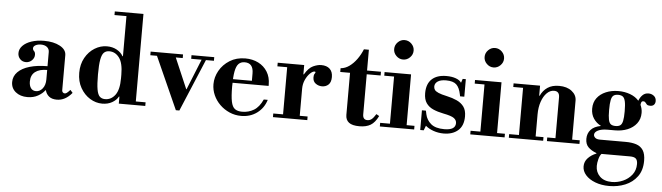

<svg xmlns="http://www.w3.org/2000/svg" viewBox="-58 -1006 5455 1582"><g transform="rotate(5 2669.0 -215.0)"><path d="M177 12Q118 12 80 -19Q42 -50 42 -101Q42 -149 76.5 -184Q111 -219 174 -237.5Q237 -256 321 -256V-373Q321 -399 302 -414Q283 -429 252 -429Q226 -429 207.5 -419Q189 -409 189 -393Q189 -380 199.5 -370.5Q210 -361 210 -340Q210 -314 189.5 -294Q169 -274 140 -274Q111 -274 92 -294Q73 -314 73 -343Q73 -377 99 -404Q125 -431 171 -446.5Q217 -462 275 -462Q355 -462 407 -433.5Q459 -405 459 -359V-68Q459 -59 465.5 -52Q472 -45 482 -45Q490 -45 499.5 -52Q509 -59 526 -78L546 -55Q491 12 421 12Q380 12 356.5 -7Q333 -26 325 -57H321Q303 -31 265.5 -9.5Q228 12 177 12ZM244 -43Q276 -43 298.5 -71.5Q321 -100 321 -146V-225Q257 -225 222 -198Q187 -171 187 -118Q187 -84 201.5 -63.5Q216 -43 244 -43Z M796 12Q743 12 695 -17.5Q647 -47 616.5 -100.5Q586 -154 586 -225Q586 -296 616 -349.5Q646 -403 694 -432.5Q742 -462 795 -462Q842 -462 877.5 -442Q913 -422 929 -392H953L933 -240Q933 -335 900.5 -379Q868 -423 818 -423Q791 -423 774 -407Q757 -391 749 -348Q741 -305 741 -224Q741 -144 748.5 -101Q756 -58 773 -42.5Q790 -27 817 -27Q867 -27 900 -71Q933 -115 933 -210L953 -58H929Q913 -28 878 -8Q843 12 796 12ZM933 0V-30H1152V0ZM933 -15V-738H1071V-15ZM834 -724V-754H1071V-724Z M1157 -420V-450H1425V-420ZM1495 -420V-450H1683V-420ZM1406 13 1203 -440H1359L1476 -167H1481ZM1406 13 1586 -432H1622L1435 13Z M1946 13Q1894 13 1848.5 -7Q1803 -27 1768.5 -61Q1734 -95 1715 -138Q1696 -181 1696 -228Q1696 -286 1726 -339.5Q1756 -393 1811 -427.5Q1866 -462 1940 -462Q2000 -462 2047.5 -438Q2095 -414 2122.5 -369.5Q2150 -325 2150 -264V-253H1803V-283H2009V-344Q2009 -430 1937 -430Q1906 -430 1887 -411Q1868 -392 1859.5 -346.5Q1851 -301 1851 -222Q1851 -141 1860 -97.5Q1869 -54 1891 -38Q1913 -22 1951 -22Q2004 -22 2047.5 -48Q2091 -74 2120 -138H2153Q2132 -69 2076.5 -28Q2021 13 1946 13Z M2208 0V-30H2289V-420H2208V-450H2427V-373H2431Q2464 -429 2501 -445.5Q2538 -462 2567 -462Q2613 -462 2638 -438.5Q2663 -415 2663 -371Q2663 -328 2641.5 -308Q2620 -288 2588 -288Q2559 -288 2535.5 -305Q2512 -322 2512 -356Q2512 -376 2518.5 -385Q2525 -394 2525 -399Q2525 -401 2523.5 -402.5Q2522 -404 2517 -404Q2501 -404 2479.5 -383Q2458 -362 2442.5 -328Q2427 -294 2427 -254V-30H2492V0Z M2924 13Q2864 13 2836.5 -8.5Q2809 -30 2809 -71V-419H2728V-450Q2766 -453 2799.5 -477Q2833 -501 2860.5 -539Q2888 -577 2906 -622H2947V-450H3062V-419H2947V-88Q2947 -43 2985 -43Q3005 -43 3020.5 -55.5Q3036 -68 3055 -99L3079 -85Q3052 -30 3016 -8.5Q2980 13 2924 13Z M3173 -15V-434H3311V-15ZM3092 0V-30H3376V0ZM3092 -420V-450H3311V-420ZM3234 -566Q3202 -566 3178 -590Q3154 -614 3154 -646Q3154 -679 3178 -703Q3202 -727 3234 -727Q3267 -727 3291 -703Q3315 -679 3315 -646Q3315 -614 3291 -590Q3267 -566 3234 -566Z M3620 12Q3576 12 3536 -2Q3496 -16 3470 -39L3455 0H3426V-163H3459L3465 -134Q3475 -87 3512 -55.5Q3549 -24 3622 -24Q3669 -24 3692 -38.5Q3715 -53 3715 -82Q3715 -106 3693.5 -122.5Q3672 -139 3604 -152Q3557 -161 3519.5 -177.5Q3482 -194 3461 -224.5Q3440 -255 3440 -306Q3440 -383 3482.5 -422.5Q3525 -462 3603 -462Q3648 -462 3681 -450Q3714 -438 3727 -417L3738 -450H3764V-305H3729L3726 -320Q3715 -376 3688.5 -401Q3662 -426 3603 -426Q3557 -426 3533.5 -409.5Q3510 -393 3510 -367Q3510 -352 3518 -340Q3526 -328 3550 -317.5Q3574 -307 3621 -297Q3667 -287 3704 -270Q3741 -253 3762.5 -223.5Q3784 -194 3784 -144Q3784 -66 3739 -27Q3694 12 3620 12Z M3921 -15V-434H4059V-15ZM3840 0V-30H4124V0ZM3840 -420V-450H4059V-420ZM3982 -566Q3950 -566 3926 -590Q3902 -614 3902 -646Q3902 -679 3926 -703Q3950 -727 3982 -727Q4015 -727 4039 -703Q4063 -679 4063 -646Q4063 -614 4039 -590Q4015 -566 3982 -566Z M4542 -15V-368Q4542 -418 4497 -418Q4464 -418 4437 -391Q4410 -364 4394 -317.5Q4378 -271 4378 -212L4358 -367H4382Q4402 -411 4439.5 -436.5Q4477 -462 4535 -462Q4600 -462 4640 -430.5Q4680 -399 4680 -353V-15ZM4159 0V-30H4443V0ZM4240 -15V-434H4378V-15ZM4474 0V-30H4743V0ZM4159 -420V-450H4378V-420Z M5017 324Q4952 324 4901 304.5Q4850 285 4821.5 252.5Q4793 220 4793 181Q4793 141 4820.5 112Q4848 83 4889 67V63Q4846 47 4821 22Q4796 -3 4796 -47Q4796 -92 4823.5 -122.5Q4851 -153 4907 -163Q4868 -183 4845 -217.5Q4822 -252 4822 -299Q4822 -351 4849 -387Q4876 -423 4922.5 -442.5Q4969 -462 5025 -462Q5078 -462 5122.5 -445.5Q5167 -429 5195 -397Q5206 -426 5225.5 -445Q5245 -464 5274 -464Q5299 -464 5318.5 -449Q5338 -434 5338 -406Q5338 -388 5327.5 -376Q5317 -364 5295 -364Q5276 -364 5268 -372Q5260 -380 5254.5 -388Q5249 -396 5236 -396Q5227 -396 5222.5 -389.5Q5218 -383 5216 -365Q5223 -350 5227 -333.5Q5231 -317 5231 -299Q5231 -248 5203 -211.5Q5175 -175 5128.5 -156Q5082 -137 5025 -137H4963Q4914 -137 4885 -122.5Q4856 -108 4856 -86Q4856 -73 4868.5 -61.5Q4881 -50 4909 -50H5121Q5172 -50 5209 -38Q5246 -26 5266 5Q5286 36 5286 92Q5286 171 5248 222.5Q5210 274 5149 299Q5088 324 5017 324ZM5036 289Q5083 289 5127.5 269.5Q5172 250 5201 213Q5230 176 5230 124Q5230 93 5216 79.5Q5202 66 5166 66H4931Q4917 81 4909 112Q4901 143 4901 168Q4901 220 4936.5 254.5Q4972 289 5036 289ZM5026 -173Q5051 -173 5065 -183Q5079 -193 5085 -220.5Q5091 -248 5091 -300Q5091 -355 5084.5 -383Q5078 -411 5064 -421Q5050 -431 5026 -431Q5002 -431 4988 -421Q4974 -411 4968 -383Q4962 -355 4962 -301Q4962 -247 4968 -219.5Q4974 -192 4988 -182.5Q5002 -173 5026 -173Z"/></g></svg>

Font: Libre Bodoni
Style: Bold
Weight: 700
Designer: Pablo Impallari, Rodrigo Fuenzalida
Foundry: Impallari Type
Version: Version 2.005;gftools[0.9.23]